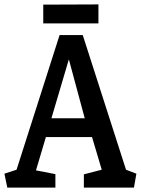

<svg xmlns="http://www.w3.org/2000/svg" viewBox="-24 -850 641 870"><path d="M9 0 -4 -63 51 -81 246 -691H351L547 -81L594 -63L583 0H356V-60L437 -81L393 -229H184L139 -78L227 -61V0ZM209 -314H360L288 -581ZM172 -744V-829L422 -830V-744Z"/></svg>

Font: Kreon Light
Style: Regular
Weight: 400
Version: Version 2.002